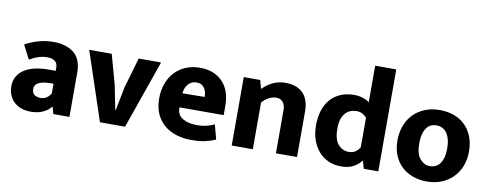

<svg xmlns="http://www.w3.org/2000/svg" viewBox="-61 -1015 3377 1326"><g transform="rotate(10 1627.0 -352.0)"><path d="M67 -438Q108 -462 159.5 -476.5Q211 -491 265 -491Q354 -491 408 -448Q462 -405 462 -311V0H349L336 -48H332Q312 -22 276.5 -5.5Q241 11 193 11Q152 11 121.5 -1Q91 -13 71 -33Q51 -53 40.5 -80.5Q30 -108 30 -139Q30 -181 48.5 -211Q67 -241 98.5 -260Q130 -279 172.5 -288Q215 -297 263 -297H313V-323Q313 -350 294 -364.5Q275 -379 240 -379Q210 -379 181 -370Q152 -361 117 -341ZM314 -207 281 -206Q253 -205 234 -200Q215 -195 203.5 -187.5Q192 -180 187 -169.5Q182 -159 182 -148Q182 -117 200.5 -105.5Q219 -94 243 -94Q267 -94 286.5 -108Q306 -122 314 -139Z M863 -480H1020L852 0H676L516 -480H674L732 -270L765 -103H769L802 -270Z M1509 -197H1199V-193Q1199 -143 1238 -120Q1277 -97 1336 -97Q1377 -97 1408 -105Q1439 -113 1460 -124L1487 -22Q1460 -9 1418.5 1Q1377 11 1317 11Q1263 11 1214.5 -3.5Q1166 -18 1129.5 -48Q1093 -78 1071.5 -124Q1050 -170 1050 -234Q1050 -291 1067.5 -338.5Q1085 -386 1117 -420Q1149 -454 1193.5 -472.5Q1238 -491 1292 -491Q1391 -491 1450 -431Q1509 -371 1509 -260ZM1358 -298Q1358 -315 1354 -331Q1350 -347 1341.5 -359.5Q1333 -372 1319.5 -379.5Q1306 -387 1287 -387Q1252 -387 1229 -362.5Q1206 -338 1202 -296Z M1748 0H1600V-480H1715L1732 -420Q1764 -453 1804 -472Q1844 -491 1891 -491Q1972 -491 2015 -447Q2058 -403 2058 -318V0H1910V-303Q1910 -338 1893.5 -358.5Q1877 -379 1845 -379Q1821 -379 1794.5 -365Q1768 -351 1748 -328Z M2480 -715H2628V0H2526L2511 -52H2506Q2492 -30 2457.5 -9.5Q2423 11 2367 11Q2320 11 2280 -6.5Q2240 -24 2211 -56.5Q2182 -89 2165.5 -135.5Q2149 -182 2149 -240Q2149 -297 2164 -343.5Q2179 -390 2207.5 -422.5Q2236 -455 2278 -473Q2320 -491 2373 -491Q2406 -491 2435.5 -481.5Q2465 -472 2480 -458ZM2480 -350Q2471 -362 2452 -373Q2433 -384 2410 -384Q2387 -384 2367 -376.5Q2347 -369 2331.5 -352Q2316 -335 2307 -308.5Q2298 -282 2298 -243Q2298 -168 2327.5 -132.5Q2357 -97 2404 -97Q2433 -97 2452.5 -112Q2472 -127 2480 -144Z M3221 -243Q3221 -184 3201.5 -137Q3182 -90 3148 -57Q3114 -24 3068 -6.5Q3022 11 2969 11Q2916 11 2870.5 -5.5Q2825 -22 2792 -53Q2759 -84 2740 -129.5Q2721 -175 2721 -233Q2721 -294 2740.5 -342Q2760 -390 2794 -423Q2828 -456 2874 -473.5Q2920 -491 2973 -491Q3026 -491 3071.5 -475Q3117 -459 3150 -427.5Q3183 -396 3202 -350Q3221 -304 3221 -243ZM3069 -238Q3069 -277 3061 -304.5Q3053 -332 3039 -349.5Q3025 -367 3007 -375Q2989 -383 2970 -383Q2951 -383 2933.5 -376Q2916 -369 2902.5 -352Q2889 -335 2881 -307.5Q2873 -280 2873 -238Q2873 -165 2903 -131Q2933 -97 2972 -97Q2991 -97 3008.5 -104.5Q3026 -112 3039.5 -128.5Q3053 -145 3061 -172Q3069 -199 3069 -238Z"/></g></svg>

Font: Mukta ExtraBold
Style: Regular
Weight: 800
Designer: Girish Dalvi and Yashodeep Gholap
Foundry: Ek Type
Version: Version 2.538;PS 1.002;hotconv 16.6.51;makeotf.lib2.5.65220;